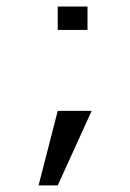

<svg xmlns="http://www.w3.org/2000/svg" viewBox="-20 -436 397 586"><path d="M156.2 -344.7V-416H247.1V-344.7ZM97.7 129.9 156.2 -97.7H259.8L156.2 129.9Z"/></svg>

Font: Lohit Marathi
Style: Regular
Weight: 400
Version: 2.94.2